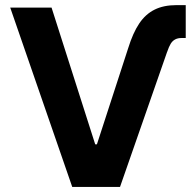

<svg xmlns="http://www.w3.org/2000/svg" viewBox="-20 -737 772 757"><path d="M675.2 -716.8H712.3V-587.1H695.6Q680.8 -587.1 670.3 -581.4Q659.9 -575.8 653 -564.5Q646.1 -553.3 639.1 -532.6Q639.1 -532.1 638.6 -531.6Q638.1 -531.2 638.1 -530.2L453.2 0H264.8L20.3 -707H183.3L355.4 -167.9H362.1L485.4 -547.1Q504.1 -607.4 528.9 -644.3Q553.7 -681.3 589.5 -699Q625.2 -716.8 675.2 -716.8Z"/></svg>

Font: Pretendard JP Variable
Style: Regular
Weight: 400
Designer: Base glyphs from Inter by Rasmus Andersson; Hangul glyphs from Noto Sans CJK(Source Han Sans) by Jang Soo-young and Kang
Foundry: Kil Hyung-jin
Version: Version 1.307;Glyphs 3.2 (3192)